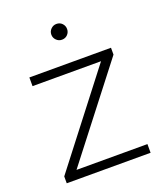

<svg xmlns="http://www.w3.org/2000/svg" viewBox="-132 -803 768 893"><g transform="rotate(-20 251.5 -356.5)"><path d="M44 0V-34L388 -479H49V-522H453V-488L108 -43H459V0ZM252 -635Q236 -635 224.5 -646.5Q213 -658 213 -674Q213 -690 224.5 -701.5Q236 -713 252 -713Q269 -713 280 -701.5Q291 -690 291 -674Q291 -658 280 -646.5Q269 -635 252 -635Z"/></g></svg>

Font: Montserrat Z Light
Style: Regular
Weight: 300
Designer: Julieta Ulanovsky
Foundry: Julieta Ulanovsky
Version: Version 8.000